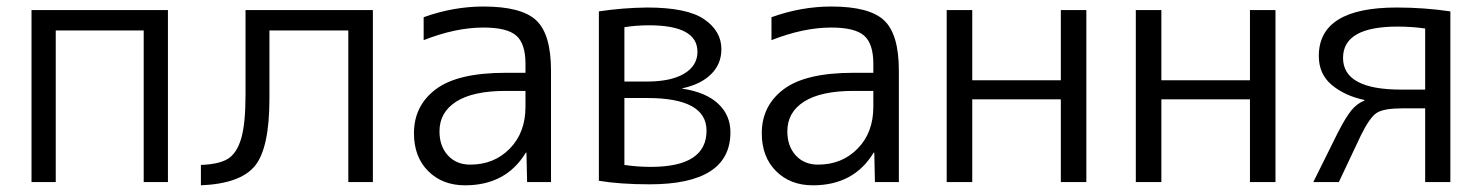

<svg xmlns="http://www.w3.org/2000/svg" viewBox="-20 -550 4476 580"><path d="M75.2 -519.5H487.3V0H414.1V-458H148.4V0H75.2Z M721.7 -263.7V-519.5H1106.4V0H1032.2V-458H793.9V-252Q793.9 -102.5 750 -48.8Q706.1 4.9 586.9 9.8V-51.8Q641.6 -53.7 668.5 -70.3Q695.3 -86.9 708.5 -131.3Q721.7 -175.8 721.7 -263.7Z M1567.4 -330.1V-357.4Q1567.4 -418 1539.6 -442.4Q1511.7 -466.8 1440.4 -466.8Q1356.4 -466.8 1259.8 -428.7V-498Q1349.6 -530.3 1440.4 -530.3Q1555.7 -530.3 1600.1 -488.3Q1644.5 -446.3 1644.5 -336.9V0H1572.3L1570.3 -88.9H1568.4Q1508.8 9.8 1384.8 9.8Q1316.4 9.8 1273.4 -33.2Q1230.5 -76.2 1230.5 -147.5Q1230.5 -230.5 1296.4 -280.3Q1362.3 -330.1 1507.8 -330.1ZM1567.4 -275.4H1507.8Q1409.2 -275.4 1358.4 -243.2Q1307.6 -210.9 1307.6 -153.3Q1307.6 -108.4 1333 -80.6Q1358.4 -52.7 1400.4 -52.7Q1472.7 -52.7 1520 -101.1Q1567.4 -149.4 1567.4 -227.5Z M1866.2 -51.8Q1904.3 -45.9 1946.3 -45.9Q2114.3 -45.9 2114.3 -155.3Q2114.3 -253.9 1935.5 -253.9H1866.2ZM1866.2 -303.7H1934.6Q2006.8 -303.7 2046.9 -327.6Q2086.9 -351.6 2086.9 -393.6Q2086.9 -473.6 1940.4 -473.6Q1901.4 -473.6 1866.2 -467.8ZM2186.5 -150.4Q2186.5 6.8 1942.4 6.8Q1853.5 6.8 1789.1 -3.9V-515.6Q1860.4 -526.4 1934.6 -527.3Q2055.7 -527.3 2107.4 -491.7Q2159.2 -456.1 2159.2 -401.4Q2159.2 -356.4 2127.9 -325.7Q2096.7 -294.9 2041 -283.2V-282.2Q2112.3 -271.5 2149.4 -236.8Q2186.5 -202.1 2186.5 -150.4Z M2618.2 -330.1V-357.4Q2618.2 -418 2590.3 -442.4Q2562.5 -466.8 2491.2 -466.8Q2407.2 -466.8 2310.5 -428.7V-498Q2400.4 -530.3 2491.2 -530.3Q2606.4 -530.3 2650.9 -488.3Q2695.3 -446.3 2695.3 -336.9V0H2623L2621.1 -88.9H2619.1Q2559.6 9.8 2435.5 9.8Q2367.2 9.8 2324.2 -33.2Q2281.2 -76.2 2281.2 -147.5Q2281.2 -230.5 2347.2 -280.3Q2413.1 -330.1 2558.6 -330.1ZM2618.2 -275.4H2558.6Q2460 -275.4 2409.2 -243.2Q2358.4 -210.9 2358.4 -153.3Q2358.4 -108.4 2383.8 -80.6Q2409.2 -52.7 2451.2 -52.7Q2523.4 -52.7 2570.8 -101.1Q2618.2 -149.4 2618.2 -227.5Z M2917 -250V0H2839.8V-519.5H2917V-307.6H3184.6V-519.5H3261.7V0H3184.6V-250Z M3488.3 -250V0H3411.1V-519.5H3488.3V-307.6H3755.9V-519.5H3833V0H3755.9V-250Z M4101.6 -248Q4042 -260.7 4002.9 -293.5Q3963.9 -326.2 3963.9 -380.9Q3963.9 -527.3 4199.2 -527.3Q4282.2 -527.3 4361.3 -515.6V0H4285.2V-222.7H4215.8Q4161.1 -222.7 4139.6 -209.5Q4118.2 -196.3 4090.8 -140.6L4024.4 0H3947.3L4020.5 -147.5Q4044.9 -195.3 4062 -216.3Q4079.1 -237.3 4101.6 -246.1ZM4285.2 -279.3V-463.9Q4245.1 -469.7 4202.1 -469.7Q4037.1 -469.7 4037.1 -375Q4037.1 -279.3 4212.9 -279.3Z"/></svg>

Font: Mgen+ 1c regular
Style: Regular
Weight: 400
Designer: [Source Han Sans]
Ryoko NISHIZUKA  (kana & ideographs); Paul D. Hunt (Latin, Greek & Cyrillic); Wenlong ZHANG  (bopomofo
Version: Version 1.059.20150602